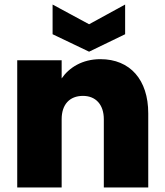

<svg xmlns="http://www.w3.org/2000/svg" viewBox="-20 -827 726 847"><path d="M438 0H634V-327C634 -475 554 -566 423 -566C343 -566 285 -529 252 -481V-561H56V0H252V-301C252 -366 287 -404 346 -404C402 -404 438 -366 438 -301ZM373 -720 212 -807V-676L373 -599L532 -676V-807Z"/></svg>

Font: SVN-Poppins ExtraBold
Style: Regular
Weight: 800
Designer: Ninad Kale (Devanagari), Jonny Pinhorn (Latin)
Foundry: Indian Type Foundry
Version: Version 3.002 2017; ttfautohint (v1.8.3)